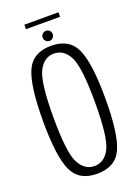

<svg xmlns="http://www.w3.org/2000/svg" viewBox="-156 -893 702 965"><g transform="rotate(-20 195.0 -411.0)"><path d="M191.5 4Q289.5 4 324 -72.5Q358.5 -149 358.5 -337.5Q358.5 -525.5 324 -602.8Q289.5 -680 191.5 -680Q94 -680 59.5 -603.2Q25 -526.5 25 -337.5Q25 -149 59.8 -72.5Q94.5 4 191.5 4ZM191.5 -37Q139 -37 109.8 -93.5Q80.5 -150 80.5 -337.5Q80.5 -525.5 109.8 -582Q139 -638.5 191.5 -638.5Q245 -638.5 274 -582Q303 -525.5 303 -337.5Q303 -150 274 -93.5Q245 -37 191.5 -37ZM194 -705.5Q205 -705.5 212.8 -713.8Q220.5 -722 220.5 -733Q220.5 -744 212.8 -751.8Q205 -759.5 194 -759.5Q182.5 -759.5 174.8 -751.8Q167 -744 167 -733Q167 -721.5 175.2 -713.5Q183.5 -705.5 194 -705.5ZM102.5 -801.5H285V-825.5H102.5Z"/></g></svg>

Font: Anybody Condensed Light
Style: Regular
Weight: 300
Width: 3
Designer: Tyler Finck
Foundry: Etcetera Type Company
Version: Version 1.113;gftools[0.9.25]